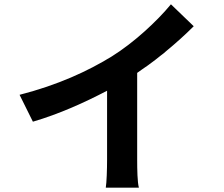

<svg xmlns="http://www.w3.org/2000/svg" viewBox="-20 -830 1040 893"><path d="M618 -87V-491C634 -503 651 -514 668 -526L676 -532C694 -545 711 -558 728 -572L736 -578C740 -581 744 -584 748 -588L755 -594C800 -631 843 -670 881 -708L775 -810C710 -731 602 -631 499 -567C388 -499 250 -435 71 -389L133 -264C256 -300 375 -354 478 -408V-87C478 -43 476 19 472 43H626C619 18 618 -43 618 -87Z"/></svg>

Font: Glow Sans TC Normal
Style: Bold
Weight: 700
Designer: Ryoko NISHIZUKA (kana, bopomofo & ideographs); Paul D. Hunt (Latin, Greek & Cyrillic); Sandoll Communications, Soo-young
Version: Version 0.93